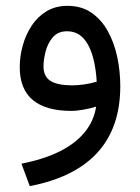

<svg xmlns="http://www.w3.org/2000/svg" viewBox="-20 -382 484 664"><path d="M396 -83.5Q396 -135.3 385.5 -184.8Q375 -234.4 352.8 -274.4Q330.6 -314.5 296.1 -338.1Q261.7 -361.8 213.4 -361.8Q172.4 -361.8 141.4 -343.3Q110.4 -324.7 89.8 -293.7Q69.3 -262.7 58.8 -225.1Q48.3 -187.5 48.3 -149.9Q48.3 -73.7 93.5 -36.1Q138.7 1.5 226.6 1.5Q245.1 1.5 269.5 -2.9Q293.9 -7.3 312.5 -13.2Q304.7 37.1 272 76.4Q239.3 115.7 184.3 142.6Q129.4 169.4 54.2 184.1L83 261.7Q187 241.7 256.6 196.5Q326.2 151.4 361.1 81.3Q396 11.2 396 -83.5ZM229 -86.9Q179.2 -86.9 154.8 -102.1Q130.4 -117.2 130.4 -152.8Q130.4 -174.8 137.5 -203.1Q144.5 -231.4 162.4 -252.7Q180.2 -273.9 212.4 -273.9Q235.8 -273.9 253.7 -262.2Q271.5 -250.5 284.2 -227.8Q296.9 -205.1 304.4 -172.9Q312 -140.6 314.5 -99.6Q293.5 -93.3 271.5 -90.1Q249.5 -86.9 229 -86.9Z"/></svg>

Font: Vazirmatn RD NL
Style: Regular
Weight: 400
Designer: Saber Rastikerdar
Foundry: Saber Rastikerdar
Version: Version 32.101